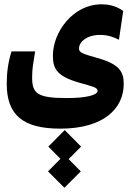

<svg xmlns="http://www.w3.org/2000/svg" viewBox="-20 -427 626 904"><path d="M264.2 178.7C467.3 178.7 562.5 84.5 562.5 -31.7C562.5 -88.4 543 -125 439 -153.8C359.9 -175.8 352.1 -181.2 352.1 -199.7C352.1 -229 388.2 -262.7 451.7 -262.7C486.8 -262.7 517.1 -252 540 -239.7L560.1 -375.5C533.7 -394 502.9 -406.7 458 -406.7C324.2 -406.7 229 -276.9 229 -164.6C229 -102.1 249.5 -67.4 353.5 -37.6C414.1 -20 439.5 -16.1 439.5 0.5C439.5 20 390.1 34.7 293.5 34.7C155.3 34.7 131.3 12.7 131.3 -62C131.3 -106.4 136.7 -129.9 145.5 -185.1H34.2C17.6 -131.8 11.7 -83 11.7 -32.7C11.7 114.7 87.9 178.7 264.2 178.7ZM283.2 457 360.4 379.9 303.2 322.3 361.8 263.2 284.7 185.5 207.5 263.2 264.6 320.8 206.1 379.9Z"/></svg>

Font: Cascadia Code
Style: Bold
Weight: 700
Monospace: yes
Designer: Aaron Bell
Foundry: Saja Typeworks
Version: Version 2404.023